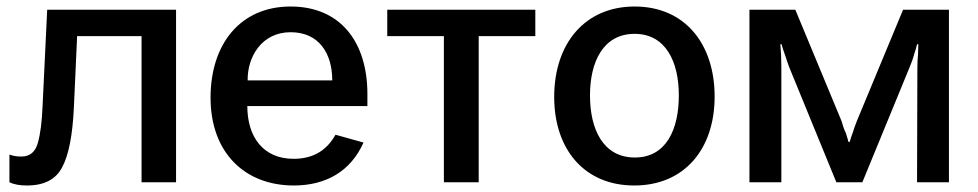

<svg xmlns="http://www.w3.org/2000/svg" viewBox="-20 -560 3006 590"><path d="M217 -449H415V0H521V-530H125L111 -238C109 -186 104 -147 96 -120C88 -92 71 -79 46 -79C29 -79 21 -81 9 -85V0C23 7 41 10 63 10C116 10 152 -9 171 -46C191 -83 203 -144 207 -229Z M1109 -234V-271C1109 -431 1026 -540 873 -540C718 -540 627 -424 627 -260C627 -91 732 10 883 10C982 10 1058 -34 1097 -122L1011 -146C984 -98 943 -72 882 -72C789 -72 740 -139 740 -234ZM741 -313C740 -385 784 -461 873 -461C961 -461 1001 -395 1001 -313Z M1170 -449H1344V0H1451V-449H1625V-530H1170Z M1929 10C2084 10 2176 -103 2176 -263C2176 -425 2085 -540 1930 -540C1778 -540 1683 -427 1683 -262C1683 -102 1775 10 1929 10ZM1931 -76C1833 -76 1793 -163 1793 -267C1793 -369 1833 -456 1930 -456C2026 -456 2066 -370 2066 -267C2066 -162 2027 -76 1931 -76Z M2283 0H2381V-354C2381 -377 2380 -401 2378 -424H2382C2384 -414 2388 -403 2392 -392C2396 -380 2400 -367 2405 -354L2550 0H2630L2775 -353C2781 -367 2786 -381 2789 -393C2793 -404 2796 -415 2798 -424H2802C2802 -415 2801 -404 2801 -392C2800 -381 2799 -367 2799 -353L2798 0H2896V-530H2755L2613 -188C2607 -173 2603 -161 2600 -151C2596 -142 2594 -132 2591 -124H2587C2586 -131 2582 -141 2579 -152C2574 -161 2570 -174 2566 -188L2424 -530H2283Z"/></svg>

Font: Cheyenne Sans Medium
Style: Regular
Weight: 500
Designer: The Public Sans project authors (U.S. Web Design System), Libre Franklin designed by Pablo Impallari and Rodrigo Fuenzal
Foundry: The Cheyenne Sans Project Authors
Version: Version 2.007